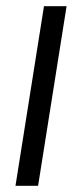

<svg xmlns="http://www.w3.org/2000/svg" viewBox="-20 -600 235 620"><path d="M30 0H103L195 -580H122Z"/></svg>

Font: Charger Sport
Style: NrwObl
Weight: 400
Designer: Jasper
Foundry: Cannot Into Space Fonts
Version: Version 1.1